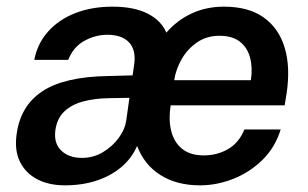

<svg xmlns="http://www.w3.org/2000/svg" viewBox="-20 -547 926 577"><path d="M175 10Q127 10 92 -8.2Q57 -26.5 40 -60.8Q23 -95 30 -144Q41.5 -229.5 107.8 -273Q174 -316.5 305 -318.5L378.5 -320.5L383.5 -355.5Q389 -398 367 -420.5Q345 -443 300.5 -442.5Q265.5 -442 233 -424Q200.5 -406 185 -367H83Q92.5 -416.5 124.8 -452.5Q157 -488.5 206.8 -507.8Q256.5 -527 318 -527Q382 -527 423 -506.5Q464 -486 480 -449Q512.5 -486.5 556.5 -506.8Q600.5 -527 653 -527Q727 -527 772.5 -494.5Q818 -462 835.5 -403.8Q853 -345.5 841.5 -267.5L835.5 -230.5H493Q486 -186.5 494.8 -152.5Q503.5 -118.5 528 -99.2Q552.5 -80 592 -80Q633 -80 665.8 -99.2Q698.5 -118.5 714.5 -158H823.5Q807 -104 768.8 -66.5Q730.5 -29 681 -9.5Q631.5 10 581 10Q511.5 10 462.5 -20.8Q413.5 -51.5 392 -108.5Q376.5 -72 345 -45.2Q313.5 -18.5 270.2 -4.2Q227 10 175 10ZM226 -72.5Q261 -72.5 289.5 -89.8Q318 -107 336.5 -132.2Q355 -157.5 359 -182.5L369 -253L308.5 -252Q264.5 -251.5 229.5 -242Q194.5 -232.5 173 -211.8Q151.5 -191 146.5 -156.5Q141 -117 163.8 -94.8Q186.5 -72.5 226 -72.5ZM503.5 -306H734Q739.5 -343.5 731.5 -373.8Q723.5 -404 700.8 -421.8Q678 -439.5 639.5 -439.5Q601.5 -439.5 572.8 -420Q544 -400.5 526.2 -369.8Q508.5 -339 503.5 -306Z"/></svg>

Font: Public Sans Thin SemiBold
Style: Italic
Weight: 600
Italic angle: -8°
Version: Version 2.001